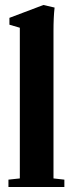

<svg xmlns="http://www.w3.org/2000/svg" viewBox="-20 -746 291 766"><path d="M13.7 0V-29.3L59.1 -34.2V-635.3L17.6 -647.5V-674.8L153.3 -726.1L197.8 -715.8Q193.4 -678.2 193.4 -621.6V-34.2L236.8 -29.3V0Z"/></svg>

Font: Elstob Grade
Style: Regular
Weight: 400
Designer: Peter S. Baker
Version: Version 1.015